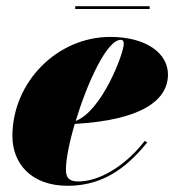

<svg xmlns="http://www.w3.org/2000/svg" viewBox="-20 -589 572 619"><path d="M222.5 -569V-560H462.5V-569ZM192.5 -41.5C192.5 -75.5 203.5 -130.5 221 -189.5C438.5 -202 521.5 -266.5 521.5 -349C521.5 -416.5 452.5 -470 335.5 -470C165 -470 20 -325 20 -150C20 -65 77.5 10 198.5 10C325 10 400.5 -64 454.5 -129.5L447 -135C377.5 -46 294 -4 233 -4C206.5 -4 192.5 -12.5 192.5 -41.5ZM369 -460.5C377 -460.5 379 -455.5 379 -447.5C379 -416.5 308.5 -231 224 -199C261.5 -322.5 324.5 -460.5 369 -460.5Z"/></svg>

Font: Bodoni* 24pt Fatface
Style: Italic
Weight: 900
Italic angle: -13°
Version: Version 2.3